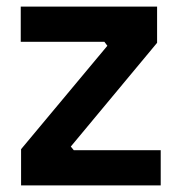

<svg xmlns="http://www.w3.org/2000/svg" viewBox="-20 -563 537 583"><path d="M44 -110 306 -424 297 -436H43V-543H457V-433L195 -118L204 -107H468V0H44Z"/></svg>

Font: Sora-SIA SemiBold
Style: Regular
Weight: 600
Designer: Jonathan Barnbrook, Julián Moncada
Foundry: Barnbrook Fonts
Version: Version 2.000